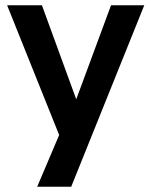

<svg xmlns="http://www.w3.org/2000/svg" viewBox="-20 -524 572 728"><path d="M121 184 220 -49V27L7 -504H139L278 -123H260L401 -504H527L250 184Z"/></svg>

Font: Nunitoga
Style: Bold
Weight: 700
Designer: Vernon Adams
Foundry: Vernon Adams
Version: Version 1.0